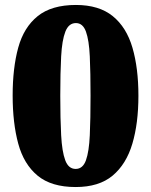

<svg xmlns="http://www.w3.org/2000/svg" viewBox="-20 -744 609 774"><path d="M285 10Q187 10 131.5 -36Q76 -82 53.5 -165Q31 -248 31 -359Q31 -470 53.5 -552Q76 -634 132 -679Q188 -724 286 -724Q379 -724 434.5 -679Q490 -634 514 -551.5Q538 -469 538 -358Q538 -247 513.5 -164.5Q489 -82 434 -36Q379 10 285 10ZM285 -63Q314 -63 326.5 -98Q339 -133 342 -199Q345 -265 345 -358Q345 -451 342 -516.5Q339 -582 326.5 -616.5Q314 -651 286 -651Q257 -651 243.5 -616.5Q230 -582 226.5 -516.5Q223 -451 223 -358Q223 -265 226.5 -199Q230 -133 243 -98Q256 -63 285 -63Z"/></svg>

Font: Noto Serif Gujarati Black
Style: Regular
Weight: 900
Version: Version 2.102